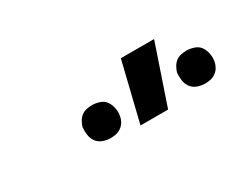

<svg xmlns="http://www.w3.org/2000/svg" viewBox="-33 -898 566 440"><g transform="rotate(-30 250.0 -678.0)"><path d="M250 -600 288 -756H376L323 -600ZM427 -609Q417 -609 407 -612.5Q397 -616 391 -624Q385 -632 383.5 -642.5Q382 -653 383 -663Q385 -670 389 -677Q393 -684 399 -688.5Q405 -693 412.5 -694.5Q420 -696 427 -696Q437 -696 447 -692.5Q457 -689 462.5 -681Q468 -673 470 -662.5Q472 -652 470 -642Q469 -635 465 -628Q461 -621 454.5 -616.5Q448 -612 441 -610.5Q434 -609 427 -609ZM177 -609Q167 -609 157 -612.5Q147 -616 141 -624Q135 -632 133.5 -642.5Q132 -653 133 -663Q135 -670 139 -677Q143 -684 149 -688.5Q155 -693 162.5 -694.5Q170 -696 177 -696Q187 -696 197 -692.5Q207 -689 212.5 -681Q218 -673 220 -662.5Q222 -652 220 -642Q219 -635 215 -628Q211 -621 204.5 -616.5Q198 -612 191 -610.5Q184 -609 177 -609Z"/></g></svg>

Font: Iosevka Curly Medium
Style: Italic
Weight: 500
Italic angle: -9°
Monospace: yes
Designer: Belleve Invis
Foundry: Belleve Invis
Version: Version 22.1.2; ttfautohint (v1.8.4)